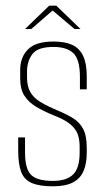

<svg xmlns="http://www.w3.org/2000/svg" viewBox="-20 -649 371 675"><path d="M166 6Q119 6 92 -5.5Q65 -17 54.5 -44.5Q44 -72 44 -119V-166H68V-113Q68 -55 89.5 -34Q111 -13 166 -13Q214 -13 237 -35.5Q260 -58 260 -113V-134Q260 -156 254 -175Q248 -194 228.5 -211Q209 -228 170 -243Q133 -258 106.5 -274Q80 -290 65.5 -313Q51 -336 51 -372V-403Q51 -448 78.5 -475.5Q106 -503 168 -503Q208 -503 233.5 -491.5Q259 -480 272 -453Q285 -426 285 -381V-335H261V-378Q261 -440 238 -462Q215 -484 168 -484Q113 -484 94 -459Q75 -434 75 -397V-377Q75 -346 86.5 -325.5Q98 -305 122 -290.5Q146 -276 184 -260Q215 -247 237.5 -233Q260 -219 272.5 -195.5Q285 -172 285 -129V-112Q285 -75 274 -48.5Q263 -22 237 -8Q211 6 166 6ZM68 -547 153 -629H178L263 -547H242L165 -612L90 -547Z"/></svg>

Font: Alumni Sans Thin Thin
Style: Regular
Weight: 250
Version: Version 1.018